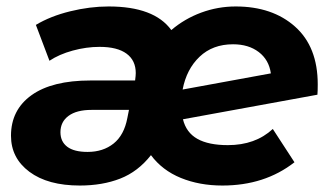

<svg xmlns="http://www.w3.org/2000/svg" viewBox="-20 -566 1028 594"><path d="M963 -305Q963 -284 962 -273L546 -197Q556 -156 590.5 -136.5Q625 -117 685 -117Q770 -117 824 -167L891 -64Q799 8 668 8Q597 8 539.5 -15.5Q482 -39 447 -86Q407 -35 352 -13.5Q297 8 227 8Q128 8 71 -34.5Q14 -77 14 -146Q14 -226 77.5 -271.5Q141 -317 260 -317H398Q400 -333 400 -340Q400 -379 371.5 -400Q343 -421 288 -421Q247 -421 205 -409.5Q163 -398 133 -378L91 -489Q136 -516 197 -531Q258 -546 316 -546Q457 -546 510 -473Q551 -508 602.5 -527Q654 -546 709 -546Q823 -546 893 -483.5Q963 -421 963 -305ZM545 -289 818 -339Q812 -381 780.5 -405Q749 -429 701 -429Q638 -429 597.5 -390.5Q557 -352 545 -289ZM374 -201 379 -226H263Q217 -226 192 -207.5Q167 -189 167 -157Q167 -128 188 -112Q209 -96 251 -96Q299 -96 331.5 -122Q364 -148 374 -201Z"/></svg>

Font: Montserrat Alternates
Style: Bold Italic
Weight: 700
Italic angle: -11.3°
Designer: Julieta Ulanovsky
Foundry: Julieta Ulanovsky
Version: Version 7.200